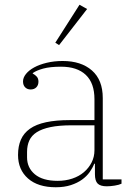

<svg xmlns="http://www.w3.org/2000/svg" viewBox="-20 -777 567 809"><path d="M215 12Q140 12 98 -25Q56 -62 56 -124Q56 -161 68 -188.5Q80 -216 106 -234.5Q132 -253 174 -262Q216 -271 275 -271H378V-359Q378 -427 341.5 -461.5Q305 -496 237 -496Q191 -496 162 -488Q133 -480 118 -469V-467Q128 -462 135 -454Q142 -446 142 -433Q142 -418 133 -409Q124 -400 109 -400Q95 -400 86 -409Q77 -418 77 -434Q77 -450 89.5 -465.5Q102 -481 124 -493Q146 -505 177 -512.5Q208 -520 244 -520Q322 -520 367.5 -480Q413 -440 413 -364V-21H492V-3Q482 2 463.5 5Q445 8 430 8Q403 8 391.5 -3.5Q380 -15 380 -43V-87H377Q370 -69 357.5 -51.5Q345 -34 325.5 -20Q306 -6 278.5 3Q251 12 215 12ZM223 -15Q256 -15 284.5 -24.5Q313 -34 333.5 -51.5Q354 -69 366 -92.5Q378 -116 378 -144V-249H282Q229 -249 193 -241.5Q157 -234 135 -220Q113 -206 103.5 -185Q94 -164 94 -137V-114Q94 -70 127 -42.5Q160 -15 223 -15ZM213 -597 315 -757 347 -739 229 -587Z"/></svg>

Font: IBM Plex Serif ExtLt
Style: Regular
Weight: 200
Designer: Mike Abbink, Paul van der Laan, Pieter van Rosmalen
Foundry: Bold Monday
Version: Version 3.001